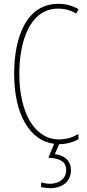

<svg xmlns="http://www.w3.org/2000/svg" viewBox="-20 -744 455 1004"><path d="M351 145C351 100 322 69 267 62L289 10C327 10 365 -1 390 -16V-43C370 -31 334 -15 289 -15C161 -15 81 -154 81 -357C81 -529 136 -699 285 -699C312 -699 346 -693 378 -673L391 -696C357 -715 323 -724 285 -724C117 -724 54 -548 54 -358C54 -145 136 -8 263 8L233 81C287 83 326 98 326 145C326 192 288 217 241 217C228 217 209 214 195 210V234C210 238 229 240 241 240C309 240 351 203 351 145Z"/></svg>

Font: Noto Sans Khmer UI ExtraCondensed Thin
Style: Regular
Weight: 100
Width: 2
Designer: Danh Hong and the Monotype Design Team
Foundry: Monotype Imaging Inc.
Version: Version 2.002